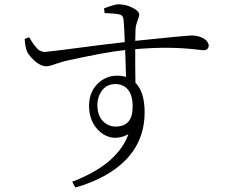

<svg xmlns="http://www.w3.org/2000/svg" viewBox="-20 -793 1040 877"><path d="M507.8 -214.8Q571.3 -214.8 583 -273.4Q585.9 -289.1 585.9 -308.6Q585.9 -386.7 533.2 -405.3Q520.5 -409.2 507.8 -409.2Q457 -409.2 434.6 -360.4Q424.8 -337.9 424.8 -313.5Q424.8 -250 469.7 -224.6Q488.3 -214.8 507.8 -214.8ZM458 -733.4 455.1 -754.9Q502.9 -772.5 518.6 -773.4Q562.5 -773.4 598.6 -750Q615.2 -738.3 616.2 -727.5Q616.2 -718.8 605.5 -690.4Q600.6 -676.8 599.6 -666Q598.6 -659.2 598.6 -636.7Q597.7 -617.2 597.7 -606.4Q834 -630.9 853.5 -630.9Q896.5 -630.9 921.9 -608.4Q932.6 -596.7 933.6 -585Q931.6 -564.5 911.1 -563.5Q904.3 -563.5 881.8 -566.4Q753.9 -582 597.7 -568.4Q597.7 -544.9 597.7 -494.1Q598.6 -440.4 598.6 -415Q640.6 -373 640.6 -280.3Q640.6 -94.7 462.9 6.8Q401.4 42 324.2 63.5L309.6 37.1Q505.9 -37.1 561.5 -167Q564.5 -173.8 566.4 -179.7Q494.1 -142.6 437.5 -190.4Q387.7 -233.4 386.7 -308.6Q386.7 -379.9 436.5 -419.9Q470.7 -447.3 515.6 -447.3Q538.1 -447.3 555.7 -441.4Q552.7 -550.8 551.8 -564.5Q459 -554.7 279.3 -514.6Q260.7 -509.8 234.4 -501Q205.1 -490.2 191.4 -490.2Q159.2 -490.2 122.1 -531.2Q108.4 -545.9 103.5 -557.6Q94.7 -578.1 92.8 -615.2L113.3 -623Q141.6 -573.2 162.1 -561.5Q173.8 -555.7 185.5 -555.7Q196.3 -555.7 450.2 -588.9Q511.7 -596.7 549.8 -600.6Q548.8 -648.4 544.9 -698.2Q543.9 -720.7 530.3 -725.6Q527.3 -726.6 523.4 -727.5Q507.8 -731.4 458 -733.4Z"/></svg>

Font: GenYoMin JP Light
Style: Regular
Weight: 300
Version: Version 1.001;PS 1;hotconv 16.6.51;makeotf.lib2.5.65220 DEVE